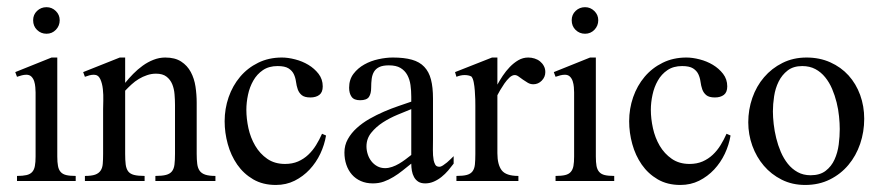

<svg xmlns="http://www.w3.org/2000/svg" viewBox="-20 -509 2477 540"><path d="M147.9 -452.1Q147.9 -436.5 137.2 -425.3Q126.5 -414.1 110.8 -414.1Q95.2 -414.1 84.2 -424.8Q73.2 -435.5 73.2 -452.1Q73.2 -467.8 84.2 -478.3Q95.2 -488.8 110.8 -488.8Q126 -488.8 137 -478Q147.9 -467.3 147.9 -452.1ZM27.8 0V-14.2Q44.4 -14.2 54.7 -16.6Q64.9 -19 70.6 -25.4Q76.2 -31.7 78.1 -42.2Q80.1 -52.7 80.1 -68.8V-249Q80.1 -255.4 79.3 -263.9Q78.6 -272.5 76.2 -280.3Q73.7 -288.1 68.4 -293.5Q63 -298.8 54.2 -298.8Q47.9 -298.8 41.3 -297.1Q34.7 -295.4 27.8 -293L22.9 -306.2L125 -347.2H141.1V-68.8Q141.1 -52.7 143.1 -42.2Q145 -31.7 150.6 -25.4Q156.2 -19 166.3 -16.6Q176.3 -14.2 192.9 -14.2V0Z M417 0V-14.2Q436 -14.2 447 -17.1Q458 -20 463.6 -27.1Q469.2 -34.2 470.7 -46.1Q472.2 -58.1 472.2 -76.2V-213.9Q472.2 -228 470.9 -243.7Q469.7 -259.3 464.4 -272.2Q459 -285.2 448.2 -293.5Q437.5 -301.8 418.9 -301.8Q405.8 -301.8 393.6 -297.6Q381.3 -293.5 370.4 -286.9Q359.4 -280.3 349.9 -271.5Q340.3 -262.7 332 -253.9V-76.2Q332 -58.6 333.5 -46.6Q335 -34.7 340.3 -27.3Q345.7 -20 356.7 -17.1Q367.7 -14.2 386.7 -14.2V0H218.8V-14.2Q237.3 -14.2 247.6 -17.8Q257.8 -21.5 262.9 -29.1Q268.1 -36.6 269 -48.3Q270 -60.1 270 -76.2V-202.1Q270 -210 270.5 -226.1Q271 -242.2 269.3 -258.3Q267.6 -274.4 262 -286.6Q256.3 -298.8 244.1 -298.8Q237.8 -298.8 231.4 -297.1Q225.1 -295.4 218.8 -293L213.9 -306.2L316.9 -347.2H332V-275.9Q342.3 -288.6 354.7 -301.3Q367.2 -314 381.3 -324.2Q395.5 -334.5 411.6 -340.8Q427.7 -347.2 444.8 -347.2Q472.2 -347.2 489.5 -335.9Q506.8 -324.7 516.6 -306.4Q526.4 -288.1 529.8 -265.6Q533.2 -243.2 533.2 -220.2V-76.2Q533.2 -60.1 534.7 -48.3Q536.1 -36.6 541.3 -29.1Q546.4 -21.5 557.1 -17.8Q567.9 -14.2 585.9 -14.2V0Z M897 -127.9Q892.6 -101.6 880.9 -76.7Q869.1 -51.8 850.8 -32.2Q832.5 -12.7 808.6 -0.7Q784.7 11.2 755.9 11.2Q719.2 11.2 692.1 -4.6Q665 -20.5 647.2 -46.1Q629.4 -71.8 620.6 -103.8Q611.8 -135.7 611.8 -168Q611.8 -203.1 623 -235.6Q634.3 -268.1 655.3 -293Q676.3 -317.9 706.1 -332.5Q735.8 -347.2 772.9 -347.2Q790 -347.2 810.1 -342Q830.1 -336.9 847.2 -326.7Q864.3 -316.4 876 -301.3Q887.7 -286.1 887.7 -266.1Q887.7 -249.5 878.2 -242.2Q868.7 -234.9 853 -234.9Q836.4 -234.9 828.6 -241.5Q820.8 -248 817.4 -257.8Q814 -267.6 812.5 -279.1Q811 -290.5 806.4 -300.3Q801.8 -310.1 791.5 -316.7Q781.2 -323.2 760.7 -323.2Q736.3 -323.2 719.5 -311.8Q702.6 -300.3 692.4 -282.2Q682.1 -264.2 677.5 -242.4Q672.9 -220.7 672.9 -200.2Q672.9 -175.3 678.7 -148.4Q684.6 -121.6 697.8 -99.1Q710.9 -76.7 731.7 -62.3Q752.4 -47.9 781.7 -47.9Q802.2 -47.9 818.4 -54.9Q834.5 -62 846.9 -73.7Q859.4 -85.4 868.9 -100.8Q878.4 -116.2 885.7 -132.8Z M1255.9 -48.8Q1249 -39.6 1240.5 -29.5Q1231.9 -19.5 1221.9 -11.5Q1211.9 -3.4 1200.2 1.7Q1188.5 6.8 1175.8 6.8Q1164.1 6.8 1156.5 2Q1148.9 -2.9 1144.5 -11Q1140.1 -19 1138.4 -28.8Q1136.7 -38.6 1136.7 -48.8Q1124.5 -39.1 1112.3 -29.3Q1100.1 -19.5 1086.9 -11.5Q1073.7 -3.4 1059.6 1.7Q1045.4 6.8 1028.8 6.8Q1009.8 6.8 994.9 0.2Q980 -6.3 969.7 -18.1Q959.5 -29.8 954.1 -45.7Q948.7 -61.5 948.7 -80.1Q948.7 -100.6 958.3 -117.7Q967.8 -134.8 983.4 -148.9Q999 -163.1 1019 -174.6Q1039.1 -186 1060.1 -195.1Q1081.1 -204.1 1101.1 -210.9Q1121.1 -217.8 1136.7 -223.1V-236.8Q1136.7 -253.9 1134.5 -269.8Q1132.3 -285.6 1125.5 -298.1Q1118.7 -310.5 1106.4 -317.9Q1094.2 -325.2 1073.7 -325.2Q1057.1 -325.2 1047.1 -320.6Q1037.1 -315.9 1032 -307.4Q1026.9 -298.8 1025.4 -287.4Q1023.9 -275.9 1023.9 -262.2Q1023.9 -245.6 1017.6 -236.3Q1011.2 -227.1 992.7 -227.1Q975.6 -227.1 968.8 -236.8Q961.9 -246.6 961.9 -262.2Q961.9 -285.2 974.1 -301.3Q986.3 -317.4 1004.6 -327.6Q1022.9 -337.9 1044.4 -342.5Q1065.9 -347.2 1085 -347.2Q1116.7 -347.2 1138.4 -341.1Q1160.2 -335 1173.3 -321Q1186.5 -307.1 1192.1 -285.4Q1197.8 -263.7 1197.8 -231.9V-117.2Q1197.8 -103 1197.5 -87.4Q1197.3 -71.8 1199.7 -58.1Q1201.2 -51.3 1204.3 -45.7Q1207.5 -40 1215.8 -40Q1220.2 -40 1225.8 -43.7Q1231.4 -47.4 1237.3 -52.2Q1243.2 -57.1 1248.3 -62.3Q1253.4 -67.4 1255.9 -69.8ZM1136.7 -202.1Q1120.1 -195.3 1098.1 -186.3Q1076.2 -177.2 1056.9 -164.8Q1037.6 -152.3 1024.2 -135.7Q1010.7 -119.1 1010.7 -97.2Q1010.7 -86.4 1014.2 -75.4Q1017.6 -64.5 1024.4 -55.7Q1031.2 -46.9 1041 -41.5Q1050.8 -36.1 1063 -36.1Q1072.8 -36.1 1082.8 -39.6Q1092.8 -43 1102.3 -48.6Q1111.8 -54.2 1120.6 -60.8Q1129.4 -67.4 1136.7 -73.2Z M1513.7 -306.2Q1513.7 -292.5 1503.7 -282.2Q1493.7 -272 1480 -272Q1471.7 -272 1464.6 -276.1Q1457.5 -280.3 1450.9 -284.9Q1444.3 -289.6 1438.7 -293.7Q1433.1 -297.9 1427.7 -297.9Q1420.4 -297.9 1412.8 -290.8Q1405.3 -283.7 1398.7 -274.2Q1392.1 -264.6 1386.7 -255.4Q1381.3 -246.1 1378.9 -241.2V-78.1Q1378.9 -45.9 1391.1 -30Q1403.3 -14.2 1438 -14.2V0H1263.7V-14.2Q1282.7 -14.2 1293.2 -17.1Q1303.7 -20 1309.1 -27.3Q1314.5 -34.7 1315.7 -46.6Q1316.9 -58.6 1316.9 -76.2V-211.9Q1316.9 -217.8 1316.7 -229.5Q1316.4 -241.2 1315.4 -253.9Q1314.5 -266.6 1312.3 -277.8Q1310.1 -289.1 1305.7 -293.9Q1297.9 -297.9 1286.6 -297.9Q1275.9 -297.9 1263.7 -293L1259.8 -306.2L1363.8 -347.2H1378.9V-271Q1385.3 -282.7 1394 -295.9Q1402.8 -309.1 1413.8 -320.6Q1424.8 -332 1437.7 -339.6Q1450.7 -347.2 1465.8 -347.2Q1474.6 -347.2 1483.4 -344.5Q1492.2 -341.8 1498.8 -336.4Q1505.4 -331.1 1509.5 -323.5Q1513.7 -315.9 1513.7 -306.2Z M1662.6 -452.1Q1662.6 -436.5 1651.9 -425.3Q1641.1 -414.1 1625.5 -414.1Q1609.9 -414.1 1598.9 -424.8Q1587.9 -435.5 1587.9 -452.1Q1587.9 -467.8 1598.9 -478.3Q1609.9 -488.8 1625.5 -488.8Q1640.6 -488.8 1651.6 -478Q1662.6 -467.3 1662.6 -452.1ZM1542.5 0V-14.2Q1559.1 -14.2 1569.3 -16.6Q1579.6 -19 1585.2 -25.4Q1590.8 -31.7 1592.8 -42.2Q1594.7 -52.7 1594.7 -68.8V-249Q1594.7 -255.4 1594 -263.9Q1593.3 -272.5 1590.8 -280.3Q1588.4 -288.1 1583 -293.5Q1577.6 -298.8 1568.8 -298.8Q1562.5 -298.8 1555.9 -297.1Q1549.3 -295.4 1542.5 -293L1537.6 -306.2L1639.6 -347.2H1655.8V-68.8Q1655.8 -52.7 1657.7 -42.2Q1659.7 -31.7 1665.3 -25.4Q1670.9 -19 1680.9 -16.6Q1690.9 -14.2 1707.5 -14.2V0Z M2034.7 -127.9Q2030.3 -101.6 2018.6 -76.7Q2006.8 -51.8 1988.5 -32.2Q1970.2 -12.7 1946.3 -0.7Q1922.4 11.2 1893.6 11.2Q1856.9 11.2 1829.8 -4.6Q1802.7 -20.5 1784.9 -46.1Q1767.1 -71.8 1758.3 -103.8Q1749.5 -135.7 1749.5 -168Q1749.5 -203.1 1760.7 -235.6Q1772 -268.1 1793 -293Q1814 -317.9 1843.8 -332.5Q1873.5 -347.2 1910.6 -347.2Q1927.7 -347.2 1947.8 -342Q1967.8 -336.9 1984.9 -326.7Q2002 -316.4 2013.7 -301.3Q2025.4 -286.1 2025.4 -266.1Q2025.4 -249.5 2015.9 -242.2Q2006.3 -234.9 1990.7 -234.9Q1974.1 -234.9 1966.3 -241.5Q1958.5 -248 1955.1 -257.8Q1951.7 -267.6 1950.2 -279.1Q1948.7 -290.5 1944.1 -300.3Q1939.5 -310.1 1929.2 -316.7Q1918.9 -323.2 1898.4 -323.2Q1874 -323.2 1857.2 -311.8Q1840.3 -300.3 1830.1 -282.2Q1819.8 -264.2 1815.2 -242.4Q1810.5 -220.7 1810.5 -200.2Q1810.5 -175.3 1816.4 -148.4Q1822.3 -121.6 1835.4 -99.1Q1848.6 -76.7 1869.4 -62.3Q1890.1 -47.9 1919.4 -47.9Q1939.9 -47.9 1956.1 -54.9Q1972.2 -62 1984.6 -73.7Q1997.1 -85.4 2006.6 -100.8Q2016.1 -116.2 2023.4 -132.8Z M2410.6 -174.8Q2410.6 -138.2 2399.2 -104.5Q2387.7 -70.8 2366.2 -45.2Q2344.7 -19.5 2314 -4.2Q2283.2 11.2 2244.6 11.2Q2208 11.2 2178.5 -3.7Q2148.9 -18.6 2128.2 -43Q2107.4 -67.4 2095.9 -99.1Q2084.5 -130.9 2084.5 -165Q2084.5 -200.7 2095.9 -233.6Q2107.4 -266.6 2128.9 -291.7Q2150.4 -316.9 2180.7 -332Q2210.9 -347.2 2248.5 -347.2Q2285.2 -347.2 2315.2 -333.7Q2345.2 -320.3 2366.5 -296.9Q2387.7 -273.4 2399.2 -241.9Q2410.6 -210.4 2410.6 -174.8ZM2341.8 -146Q2341.8 -162.1 2339.8 -181.6Q2337.9 -201.2 2333 -220.9Q2328.1 -240.7 2320.3 -259Q2312.5 -277.3 2300.8 -291.7Q2289.1 -306.2 2273.2 -314.7Q2257.3 -323.2 2236.3 -323.2Q2211.4 -323.2 2195.3 -310.8Q2179.2 -298.3 2169.9 -279.5Q2160.6 -260.7 2157.2 -238.3Q2153.8 -215.8 2153.8 -195.8Q2153.8 -179.7 2156 -160.2Q2158.2 -140.6 2163.1 -120.6Q2168 -100.6 2176 -81.8Q2184.1 -63 2195.8 -48.3Q2207.5 -33.7 2223.4 -24.9Q2239.3 -16.1 2259.8 -16.1Q2286.1 -16.1 2302.2 -28.6Q2318.4 -41 2327.1 -60.3Q2335.9 -79.6 2338.9 -102.5Q2341.8 -125.5 2341.8 -146Z"/></svg>

Font: Scheherazade Urdu
Style: Regular
Weight: 400
Designer: SIL International
Foundry: SIL International
Version: Version 1.005 (build 117/117)